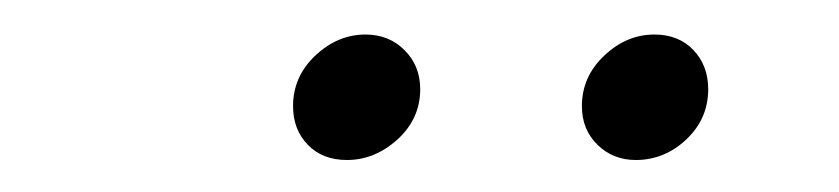

<svg xmlns="http://www.w3.org/2000/svg" viewBox="-20 -702 498 114"><path d="M186 -607Q202.5 -607 216 -619.2Q229.5 -631.5 229.5 -649Q229.5 -663 220.2 -672.2Q211 -681.5 197 -681.5Q180.5 -681.5 167.2 -669Q154 -656.5 154 -639Q154 -625 162.8 -616Q171.5 -607 186 -607ZM357.5 -607Q374.5 -607 387.5 -619.2Q400.5 -631.5 400.5 -649Q400.5 -663 391.8 -672.2Q383 -681.5 368.5 -681.5Q352 -681.5 338.8 -669Q325.5 -656.5 325.5 -639Q325.5 -625 334.8 -616Q344 -607 357.5 -607Z"/></svg>

Font: Anybody SemiExpanded
Style: Italic
Weight: 400
Width: 6
Italic angle: -10°
Version: Version 1.113;gftools[0.9.25]